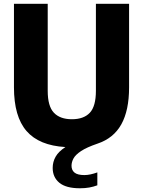

<svg xmlns="http://www.w3.org/2000/svg" viewBox="-20 -760 748 1004"><path d="M398 224.5Q325.5 224.5 290.5 195.8Q255.5 167 255.5 118Q255.5 86.5 270.8 59.5Q286 32.5 322 9Q184.5 1 118.8 -74.8Q53 -150.5 53 -303V-740H229.5V-285Q229.5 -204.5 261.8 -170.5Q294 -136.5 356 -136.5Q418 -136.5 449.8 -170.5Q481.5 -204.5 481.5 -285V-740H655V-303Q655 -183 614.5 -110Q574 -37 490 -9Q433 10.5 403.8 30Q374.5 49.5 364.2 68.8Q354 88 354 107Q354 130 370 142.8Q386 155.5 421.5 155.5Q436 155.5 452.8 152Q469.5 148.5 489 141.5V209Q469 216.5 447 220.5Q425 224.5 398 224.5Z"/></svg>

Font: Encode Sans Semi Condensed ExtraBold
Style: Regular
Weight: 800
Width: 4
Designer: Multiple Designers
Foundry: Impallari Type
Version: Version 3.000; ttfautohint (v1.8.3) -l 8 -r 50 -G 200 -x 14 